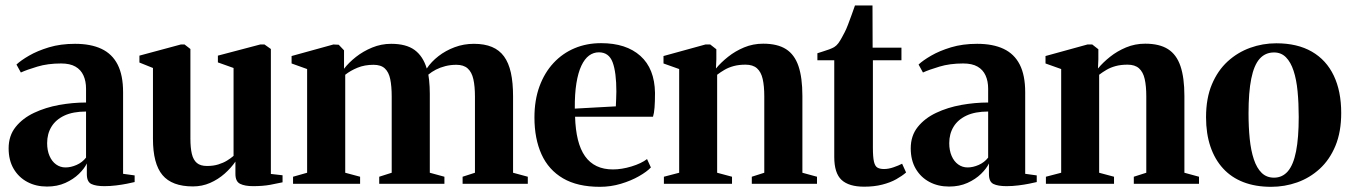

<svg xmlns="http://www.w3.org/2000/svg" viewBox="-20 -692 5090 723"><path d="M157 10.5Q115.5 10.5 83 -6.8Q50.5 -24 31.5 -56.2Q12.5 -88.5 12.5 -133.5Q12.5 -181 39 -214Q65.5 -247 108.5 -267.2Q151.5 -287.5 202.8 -296.8Q254 -306 304 -306V-358Q304 -386.5 294.2 -408Q284.5 -429.5 264 -441.2Q243.5 -453 210 -453Q160 -453 120.8 -441.2Q81.5 -429.5 58.5 -419L42 -449Q58.5 -464.5 89.5 -482.5Q120.5 -500.5 164.2 -513.8Q208 -527 262.5 -527Q322 -527 362.2 -508Q402.5 -489 423 -448.8Q443.5 -408.5 443.5 -345V-37.5L487 -31.5V-6.5Q476.5 -4 458 -0.2Q439.5 3.5 417.5 6.2Q395.5 9 373 9Q341 9 324 0.8Q307 -7.5 307 -36V-76.5Q298 -57.5 277.2 -37.2Q256.5 -17 226 -3.2Q195.5 10.5 157 10.5ZM226.5 -61.5Q247 -61.5 268.5 -71Q290 -80.5 304 -98.5V-272Q255 -272 222.5 -256.8Q190 -241.5 173.8 -214.8Q157.5 -188 157.5 -153Q157.5 -125.5 166.5 -104.8Q175.5 -84 191.2 -72.8Q207 -61.5 226.5 -61.5Z M933 9Q902 9 884.2 0.2Q866.5 -8.5 866.5 -37V-83.5Q850 -59.5 825.8 -38Q801.5 -16.5 771.2 -3.2Q741 10 706.5 10Q627.5 10 591.8 -32.8Q556 -75.5 556 -169V-436L505 -456.5V-482.5L661 -524.5H675L697 -507.5V-170.5Q697 -135 702.5 -112.2Q708 -89.5 721.5 -78.2Q735 -67 759.5 -67Q783.5 -67 802 -72.8Q820.5 -78.5 834.8 -87.2Q849 -96 859.5 -105V-436L800.5 -457V-482.5L960 -524.5H976L1000 -507.5V-37L1044 -32V-5.5Q1026 -1.5 998 3.8Q970 9 933 9Z M1083.5 0V-26.5L1136.5 -41.5V-432L1078 -453V-481L1235.5 -524.5L1255.5 -523.5L1275.5 -502.5V-433Q1293 -456 1320.2 -477.5Q1347.5 -499 1381.5 -513Q1415.5 -527 1453 -527Q1509.5 -527 1541.2 -503.8Q1573 -480.5 1587 -434Q1604 -459.5 1631 -480.5Q1658 -501.5 1692 -514.2Q1726 -527 1764.5 -527Q1804.5 -527 1832.5 -515.2Q1860.5 -503.5 1878 -479.5Q1895.5 -455.5 1903.8 -418.2Q1912 -381 1912 -329.5V-41.5L1967.5 -26.5V0H1722V-26.5L1768.5 -41.5V-328Q1768.5 -367 1762.5 -393.8Q1756.5 -420.5 1741.2 -434.2Q1726 -448 1698.5 -448Q1676.5 -448 1657 -443Q1637.5 -438 1621.5 -429.8Q1605.5 -421.5 1593 -411Q1594.5 -403 1595.8 -390.8Q1597 -378.5 1597.8 -365.2Q1598.5 -352 1598.5 -339V-41.5L1653.5 -26.5V0H1408V-26.5L1455 -41.5V-328.5Q1455 -367.5 1449.5 -394Q1444 -420.5 1429.2 -434.2Q1414.5 -448 1386.5 -448Q1353 -448 1326.2 -437Q1299.5 -426 1280 -410.5V-41.5L1336 -26.5V0Z M2239 11.5Q2154.5 11.5 2100 -20.5Q2045.5 -52.5 2019 -111.2Q1992.5 -170 1992.5 -249.5Q1992.5 -315 2011.5 -366.8Q2030.5 -418.5 2064.5 -455Q2098.5 -491.5 2144 -510.5Q2189.5 -529.5 2243.5 -529.5Q2338 -529.5 2391.5 -481.5Q2445 -433.5 2446.5 -342.5Q2446.5 -309.5 2444.8 -287.2Q2443 -265 2439 -252.5H2145.5Q2147 -203 2156.2 -165.8Q2165.5 -128.5 2183 -103.8Q2200.5 -79 2226.8 -66.5Q2253 -54 2288 -54Q2321 -54 2358 -65.2Q2395 -76.5 2416.5 -93L2431 -61.5Q2416 -45.5 2386.2 -28.5Q2356.5 -11.5 2318.2 0Q2280 11.5 2239 11.5ZM2144.5 -283 2299 -291.5Q2300 -306 2300.2 -319.5Q2300.5 -333 2301 -347.5Q2301 -419.5 2287 -457.2Q2273 -495 2235 -495Q2215 -495 2198.2 -482.8Q2181.5 -470.5 2169.2 -444.5Q2157 -418.5 2150.5 -378.5Q2144 -338.5 2144.5 -283Z M2537.5 -41.5V-432L2478.5 -453V-481L2636.5 -524.5H2654.5L2677.5 -506.5V-468.5L2676 -434Q2695 -457 2721.8 -478.2Q2748.5 -499.5 2782 -513.5Q2815.5 -527.5 2854 -527.5Q2907.5 -527.5 2939.8 -507Q2972 -486.5 2986.8 -443Q3001.5 -399.5 3001.5 -330.5V-41.5L3056.5 -26.5V0H2811V-26.5L2858 -41.5V-329Q2858 -368 2852 -394.5Q2846 -421 2830.5 -434.8Q2815 -448.5 2787.5 -448.5Q2762 -448.5 2742.8 -443.2Q2723.5 -438 2708.5 -429.2Q2693.5 -420.5 2680.5 -410.5V-41.5L2736.5 -26.5V0H2480V-26.5Z M3234 11Q3176.5 11 3149 -14.5Q3121.5 -40 3121.5 -101V-465H3058V-491.5Q3068 -495 3079.8 -498.5Q3091.5 -502 3102.8 -506.2Q3114 -510.5 3121 -514.5Q3130 -520 3136.8 -529.2Q3143.5 -538.5 3149.5 -549.5Q3155.5 -560.5 3161 -571Q3166.5 -581.5 3173.2 -599Q3180 -616.5 3187 -636.2Q3194 -656 3199.5 -671.5H3265.5L3266 -512.5H3374.5V-465H3267V-136Q3267 -100.5 3271 -83.2Q3275 -66 3284.2 -60.8Q3293.5 -55.5 3309 -55.5Q3325.5 -55.5 3344.5 -62Q3363.5 -68.5 3377 -75.5L3392 -42.5Q3377 -29.5 3354.8 -17Q3332.5 -4.5 3302.2 3.2Q3272 11 3234 11Z M3554 10.5Q3512.5 10.5 3480 -6.8Q3447.5 -24 3428.5 -56.2Q3409.5 -88.5 3409.5 -133.5Q3409.5 -181 3436 -214Q3462.5 -247 3505.5 -267.2Q3548.5 -287.5 3599.8 -296.8Q3651 -306 3701 -306V-358Q3701 -386.5 3691.2 -408Q3681.5 -429.5 3661 -441.2Q3640.5 -453 3607 -453Q3557 -453 3517.8 -441.2Q3478.5 -429.5 3455.5 -419L3439 -449Q3455.5 -464.5 3486.5 -482.5Q3517.5 -500.5 3561.2 -513.8Q3605 -527 3659.5 -527Q3719 -527 3759.2 -508Q3799.5 -489 3820 -448.8Q3840.5 -408.5 3840.5 -345V-37.5L3884 -31.5V-6.5Q3873.5 -4 3855 -0.2Q3836.5 3.5 3814.5 6.2Q3792.5 9 3770 9Q3738 9 3721 0.8Q3704 -7.5 3704 -36V-76.5Q3695 -57.5 3674.2 -37.2Q3653.5 -17 3623 -3.2Q3592.5 10.5 3554 10.5ZM3623.5 -61.5Q3644 -61.5 3665.5 -71Q3687 -80.5 3701 -98.5V-272Q3652 -272 3619.5 -256.8Q3587 -241.5 3570.8 -214.8Q3554.5 -188 3554.5 -153Q3554.5 -125.5 3563.5 -104.8Q3572.5 -84 3588.2 -72.8Q3604 -61.5 3623.5 -61.5Z M3976 -41.5V-432L3917 -453V-481L4075 -524.5H4093L4116 -506.5V-468.5L4114.5 -434Q4133.5 -457 4160.2 -478.2Q4187 -499.5 4220.5 -513.5Q4254 -527.5 4292.5 -527.5Q4346 -527.5 4378.2 -507Q4410.5 -486.5 4425.2 -443Q4440 -399.5 4440 -330.5V-41.5L4495 -26.5V0H4249.5V-26.5L4296.5 -41.5V-329Q4296.5 -368 4290.5 -394.5Q4284.5 -421 4269 -434.8Q4253.5 -448.5 4226 -448.5Q4200.5 -448.5 4181.2 -443.2Q4162 -438 4147 -429.2Q4132 -420.5 4119 -410.5V-41.5L4175 -26.5V0H3918.5V-26.5Z M4521.5 -250.5Q4521.5 -322 4543.5 -374.2Q4565.5 -426.5 4603 -460.8Q4640.5 -495 4687.8 -512Q4735 -529 4786 -529Q4865.5 -529 4920 -497.5Q4974.5 -466 5002.5 -407.2Q5030.5 -348.5 5030.5 -266.5Q5030.5 -195.5 5008.8 -143Q4987 -90.5 4949.5 -56.2Q4912 -22 4864.8 -5.2Q4817.5 11.5 4766.5 11.5Q4708 11.5 4662.5 -6Q4617 -23.5 4585.8 -57.5Q4554.5 -91.5 4538 -140.2Q4521.5 -189 4521.5 -250.5ZM4777.5 -23Q4809 -23 4829.8 -47.2Q4850.5 -71.5 4860.5 -122.2Q4870.5 -173 4870.5 -251.5Q4870.5 -303.5 4866.2 -348Q4862 -392.5 4851.2 -425.2Q4840.5 -458 4822.5 -476.2Q4804.5 -494.5 4777.5 -494.5Q4744.5 -494.5 4723.2 -470.5Q4702 -446.5 4691.8 -395.8Q4681.5 -345 4681.5 -265Q4681.5 -213.5 4686 -169.2Q4690.5 -125 4701.5 -92Q4712.5 -59 4731 -41Q4749.5 -23 4777.5 -23Z"/></svg>

Font: Merriweather 120pt
Style: Bold
Weight: 700
Designer: Eben Sorkin
Foundry: Eben Sorkin
Version: Version 2.100